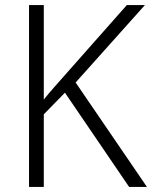

<svg xmlns="http://www.w3.org/2000/svg" viewBox="-20 -734 597 754"><path d="M557 0H487L235 -370L152 -285V0H94V-714H152V-343Q171 -367 191.5 -390Q212 -413 233 -437L478 -714H549L277 -410Z"/></svg>

Font: Noto Sans Display Light
Style: Regular
Weight: 300
Designer: Monotype Design Team
Foundry: Monotype Imaging Inc.
Version: Version 2.003